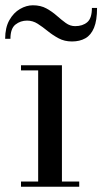

<svg xmlns="http://www.w3.org/2000/svg" viewBox="-38 -707 388 727"><path d="M196.5 -460V-19.5H262V0H41.5V-19.5H106.5V-440.5H41.5V-460ZM234.5 -550Q206 -550 183.8 -562Q161.5 -574 142.5 -589.5Q123.5 -605 104.8 -617Q86 -629 64.5 -629Q39.5 -629 20.5 -614Q1.5 -599 1.5 -560H-18.5Q-18.5 -602.5 -2.5 -630.8Q13.5 -659 37.8 -673Q62 -687 86.5 -687Q116 -687 137.8 -675Q159.5 -663 177 -647.5Q194.5 -632 211 -620Q227.5 -608 246.5 -608Q275 -608 292.5 -623Q310 -638 310 -677H329.5Q329.5 -629.5 318 -601.8Q306.5 -574 285.2 -562Q264 -550 234.5 -550Z"/></svg>

Font: Bodoni Moda 11pt
Style: Regular
Weight: 400
Version: Version 2.004